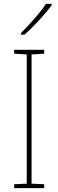

<svg xmlns="http://www.w3.org/2000/svg" viewBox="-20 -1064 300 991"><path d="M208 -93H53V-113L118 -116V-783L53 -787V-807H208V-787L143 -783V-116L208 -113ZM247 -1037Q221 -1002 181.5 -959Q142 -916 106 -885H88V-893Q122 -927 158 -968Q194 -1009 217 -1044H247Z"/></svg>

Font: Noto Sans Kannada UI SemiCondensed Thin
Style: Regular
Weight: 100
Width: 4
Designer: Jelle Bosma - Monotype Design Team
Foundry: Monotype Imaging Inc.
Version: Version 2.005; ttfautohint (v1.8.4.7-5d5b)